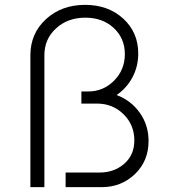

<svg xmlns="http://www.w3.org/2000/svg" viewBox="-20 -770 716 790"><path d="M460 -378.9Q519 -356.9 555.2 -305.9Q591.3 -254.9 591.3 -189.9Q591.3 -107.4 535.2 -53.7Q479 0 398.9 0H250V-60.1H390.1Q449.7 -60.1 491.2 -96.2Q532.7 -132.3 532.7 -192.4Q532.7 -256.3 488.3 -300Q443.8 -343.8 378.9 -343.8H314.9V-393.6H342.3Q405.3 -393.6 449.5 -438.2Q493.7 -482.9 493.7 -547.4Q493.7 -612.3 448 -654.8Q402.3 -697.3 331.1 -697.3Q258.8 -697.3 210.7 -653.3Q162.6 -609.4 162.6 -542.5V0H105V-542.5Q105 -632.3 169.2 -691.2Q233.4 -750 330.1 -750Q425.3 -750 487.1 -693.4Q548.8 -636.7 548.8 -549.8Q548.8 -496.6 525.1 -452.1Q501.5 -407.7 460 -378.9Z"/></svg>

Font: Now Alt Light
Style: Regular
Weight: 300
Designer: Alfredo Marco Pradil
Foundry: Alfredo Marco Pradil
Version: Version 1.002;PS 001.002;hotconv 1.0.88;makeotf.lib2.5.64775